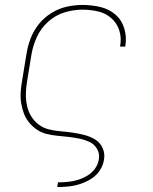

<svg xmlns="http://www.w3.org/2000/svg" viewBox="-20 -550 616 775"><path d="M211 205H212Q235 205 258 202.5Q281 200 304 192.5Q327 185 348.5 171.5Q370 158 383.5 137Q397 116 400 93Q404 69 394 47Q384 25 364 13Q344 1 321 -5Q298 -11 274 -14.5Q250 -18 226 -20Q202 -22 178.5 -27.5Q155 -33 136.5 -47Q118 -61 106 -80.5Q94 -100 89 -123.5Q84 -147 84.5 -171.5Q85 -196 89 -220L107 -330Q113 -366 129 -401Q145 -436 174.5 -462.5Q204 -489 240.5 -500Q277 -511 313 -511Q345 -511 375.5 -504Q406 -497 429 -477Q452 -457 461.5 -427Q471 -397 465 -365V-362H486V-366Q492 -401 481.5 -435.5Q471 -470 445 -492Q419 -514 384 -522Q349 -530 313 -530Q281 -530 249.5 -523Q218 -516 188.5 -498Q159 -480 137.5 -453.5Q116 -427 104 -396Q92 -365 87 -333L69 -223Q65 -201 63.5 -178Q62 -155 65.5 -133.5Q69 -112 76.5 -92Q84 -72 97.5 -55.5Q111 -39 128.5 -27Q146 -15 167.5 -9.5Q189 -4 211.5 -2Q234 0 256 2.5Q278 5 300 9.5Q322 14 341.5 23Q361 32 372 51.5Q383 71 379 93Q376 113 363.5 130.5Q351 148 332.5 159Q314 170 294.5 176Q275 182 255 184Q235 186 215 186H214Z"/></svg>

Font: Iosevka Sparkle Thin Oblique
Style: Regular
Weight: 100
Italic angle: -9°
Designer: Belleve Invis
Foundry: Belleve Invis
Version: Version 4.5.0; ttfautohint (v1.8.3)